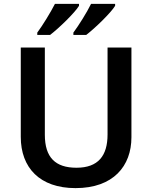

<svg xmlns="http://www.w3.org/2000/svg" viewBox="-20 -959 785 989"><path d="M573 -929V-939H449C427 -894 386 -829 358 -791V-779H424C471 -815 552 -894 573 -929ZM387 -929V-939H263C240 -894 200 -829 172 -791V-779H238C285 -815 366 -894 387 -929ZM657 -252V-714H534V-266C534 -157 486 -95 374 -95C265 -95 211 -148 211 -265V-714H87V-254C87 -95 185 10 369 10C564 10 657 -104 657 -252Z"/></svg>

Font: Noto Sans Kayah Li SemiBold
Style: Regular
Weight: 600
Designer: Monotype Design Team, Sérgio Martins
Foundry: Monotype Imaging Inc.
Version: Version 2.002